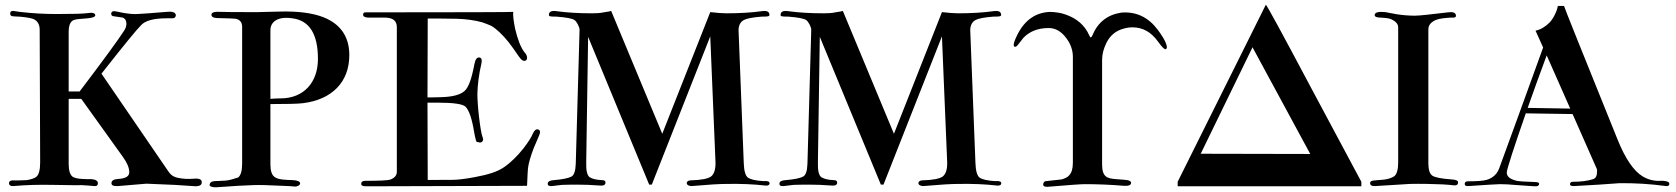

<svg xmlns="http://www.w3.org/2000/svg" viewBox="-20 -783 7053 808"><path d="M829 -17C829 -28 818 -33 796 -31C772 -29 749 -30 727 -35C711 -38 698 -47 689 -61L407 -473C503 -595 558 -662 572 -675C589 -696 626 -706 682 -706H708C715 -707 719 -711 720 -718C720 -730 708 -736 680 -733C621 -728 581 -725 558 -724C541 -723 521 -725 498 -729C475 -734 463 -736 460 -736C452 -736 448 -732 448 -725C448 -720 451 -716 456 -715L496 -709C507 -705 512 -696 512 -682C512 -672 508 -662 501 -652C478 -616 416 -531 315 -398H269V-650C269 -672 274 -687 284 -695C289 -699 299 -702 314 -703L349 -706C370 -708 381 -712 381 -719C380 -728 370 -731 350 -728C330 -725 286 -724 217 -724C165 -724 114 -727 63 -733L36 -737C27 -737 23 -734 23 -727C22 -718 28 -714 40 -714C75 -713 101 -709 118 -704C137 -697 147 -681 147 -658L149 -100C149 -69 144 -48 133 -39C124 -32 110 -28 93 -25C69 -24 49 -23 33 -24C23 -23 18 -20 18 -13C17 -4 25 1 37 0C91 -5 146 -6 201 -5C267 -4 308 -3 323 -4C344 -3 362 -1 377 0C387 1 392 -3 392 -12C392 -21 384 -27 367 -29C353 -29 339 -29 325 -30C307 -31 294 -34 286 -39C275 -47 269 -65 269 -93V-367H322L497 -123C515 -98 524 -77 524 -58C524 -41 509 -32 478 -30C459 -29 449 -23 449 -12C449 -3 457 1 477 0L596 -10C686 -7 756 -3 806 1C822 0 830 -6 829 -17Z M1450 -551C1450 -616 1424 -665 1371 -696C1334 -718 1281 -731 1212 -734C1196 -735 1173 -735 1144 -734C1105 -733 1078 -732 1064 -732C977 -732 926 -732 912 -733C884 -735 870 -731 870 -722C869 -713 877 -708 892 -707C941 -706 967 -705 972 -704C990 -700 999 -689 999 -670V-95C999 -64 993 -44 982 -36C961 -29 943 -24 930 -23C911 -22 896 -21 885 -21C870 -20 863 -15 862 -5C862 3 877 6 892 5C959 0 1010 -3 1046 -4C1069 -5 1110 -4 1169 -1C1196 0 1213 1 1220 2C1231 3 1243 -4 1243 -11C1243 -19 1233 -24 1212 -25C1185 -26 1152 -26 1136 -38C1124 -46 1118 -64 1118 -91V-345C1188 -345 1234 -346 1257 -349C1374 -364 1450 -435 1450 -551ZM1318 -535C1318 -436 1258 -369 1161 -369C1145 -369 1131 -368 1118 -367V-656C1118 -692 1150 -715 1210 -706C1282 -697 1318 -640 1318 -535Z M2248 -211C2255 -226 2254 -235 2245 -238C2236 -241 2229 -235 2222 -220C2216 -205 2203 -185 2184 -160C2158 -127 2130 -99 2099 -78C2074 -61 2035 -48 1980 -38C1939 -30 1905 -26 1880 -26C1803 -26 1769 -26 1780 -25L1779 -351H1823C1889 -351 1928 -345 1939 -334C1954 -319 1966 -284 1975 -229C1980 -201 1984 -187 1986 -186C1994 -184 1999 -183 2001 -183C2014 -186 2016 -195 2009 -212C2006 -221 2001 -247 1996 -290C1991 -333 1989 -366 1989 -389C1990 -426 1995 -469 2006 -516C2009 -531 2007 -539 1998 -541C1987 -543 1980 -533 1976 -511C1965 -452 1952 -416 1936 -401C1918 -384 1884 -375 1833 -374C1804 -373 1786 -373 1779 -373L1780 -705C1814 -705 1855 -705 1902 -704C1941 -703 1977 -698 2010 -689C2024 -684 2037 -679 2048 -674C2071 -660 2095 -637 2120 -606C2132 -591 2146 -571 2163 -546C2174 -530 2183 -524 2192 -528C2196 -530 2198 -534 2198 -540C2198 -547 2195 -555 2188 -562C2172 -582 2159 -615 2148 -661C2141 -696 2138 -720 2140 -733C2141 -732 1934 -731 1520 -731C1512 -732 1508 -728 1508 -721C1508 -714 1515 -710 1528 -709C1528 -709 1551 -709 1598 -709C1633 -709 1650 -696 1650 -669V-60C1650 -45 1641 -34 1622 -27C1613 -24 1578 -22 1517 -22C1506 -22 1500 -18 1500 -9C1500 -2 1507 1 1521 1L2198 -1C2200 -45 2201 -70 2202 -76C2205 -98 2213 -125 2225 -157L2248 -211Z M3218 -15C3217 -18 3213 -20 3207 -21H3190C3159 -23 3138 -28 3127 -36C3117 -44 3111 -64 3110 -97L3088 -658C3089 -678 3097 -692 3111 -699C3122 -705 3147 -710 3185 -713C3194 -713 3202 -713 3210 -714C3216 -715 3219 -717 3218 -722C3217 -734 3207 -739 3186 -736C3143 -730 3093 -727 3036 -727C3019 -727 2996 -729 2969 -732L2767 -220L2552 -737C2551 -736 2540 -734 2520 -731C2507 -728 2491 -727 2472 -727C2415 -727 2365 -730 2322 -736C2301 -739 2291 -734 2290 -722C2289 -717 2292 -715 2297 -714C2306 -713 2314 -713 2322 -713C2363 -710 2388 -705 2397 -699C2406 -694 2419 -670 2419 -658L2403 -94C2402 -64 2396 -46 2385 -40C2372 -33 2347 -28 2311 -25C2294 -24 2285 -19 2285 -10C2285 -2 2291 1 2303 0L2345 -5C2374 -6 2395 -6 2408 -6C2437 -6 2471 -5 2508 -2C2520 -1 2529 -6 2528 -15C2528 -22 2523 -25 2513 -25C2490 -26 2473 -30 2462 -37C2451 -44 2446 -65 2447 -100L2455 -628L2712 -6H2723L2969 -630L2991 -101C2992 -70 2985 -50 2972 -40C2959 -31 2931 -25 2886 -24C2876 -23 2871 -20 2870 -13C2870 -5 2878 0 2891 0C2959 -6 3008 -9 3038 -9C3096 -10 3151 -8 3202 -2C3214 -1 3221 -7 3218 -15Z M4193 -15C4192 -18 4188 -20 4182 -21H4165C4134 -23 4113 -28 4102 -36C4092 -44 4086 -64 4085 -97L4063 -658C4064 -678 4072 -692 4086 -699C4097 -705 4122 -710 4160 -713C4169 -713 4177 -713 4185 -714C4191 -715 4194 -717 4193 -722C4192 -734 4182 -739 4161 -736C4118 -730 4068 -727 4011 -727C3994 -727 3971 -729 3944 -732L3742 -220L3527 -737C3526 -736 3515 -734 3495 -731C3482 -728 3466 -727 3447 -727C3390 -727 3340 -730 3297 -736C3276 -739 3266 -734 3265 -722C3264 -717 3267 -715 3272 -714C3281 -713 3289 -713 3297 -713C3338 -710 3363 -705 3372 -699C3381 -694 3394 -670 3394 -658L3378 -94C3377 -64 3371 -46 3360 -40C3347 -33 3322 -28 3286 -25C3269 -24 3260 -19 3260 -10C3260 -2 3266 1 3278 0L3320 -5C3349 -6 3370 -6 3383 -6C3412 -6 3446 -5 3483 -2C3495 -1 3504 -6 3503 -15C3503 -22 3498 -25 3488 -25C3465 -26 3448 -30 3437 -37C3426 -44 3421 -65 3422 -100L3430 -628L3687 -6H3698L3944 -630L3966 -101C3967 -70 3960 -50 3947 -40C3934 -31 3906 -25 3861 -24C3851 -23 3846 -20 3845 -13C3845 -5 3853 0 3866 0C3934 -6 3983 -9 4013 -9C4071 -10 4126 -8 4177 -2C4189 -1 4196 -7 4193 -15Z M4887 -600C4881 -616 4869 -635 4852 -658C4812 -711 4761 -735 4699 -730C4640 -721 4600 -689 4577 -634C4575 -629 4573 -626 4570 -626C4568 -626 4566 -629 4564 -634C4545 -677 4511 -706 4464 -722C4445 -729 4423 -732 4400 -733C4340 -731 4294 -700 4263 -640C4252 -618 4246 -603 4246 -594C4246 -589 4248 -587 4251 -586C4255 -585 4260 -589 4265 -596L4287 -624C4313 -651 4348 -665 4393 -665C4422 -665 4446 -651 4467 -623C4486 -598 4495 -571 4495 -544V-98C4495 -45 4471 -35 4448 -28C4447 -28 4438 -27 4421 -25L4384 -21C4375 -21 4371 -16 4370 -7C4370 1 4377 4 4390 3C4475 -4 4527 -8 4545 -8C4597 -8 4652 -6 4711 -1C4730 0 4739 -4 4740 -13C4740 -19 4735 -23 4724 -25C4720 -26 4705 -27 4678 -29C4641 -32 4618 -36 4618 -91V-530C4618 -554 4624 -577 4635 -600C4650 -632 4674 -653 4707 -662C4720 -666 4733 -668 4746 -668C4789 -668 4825 -648 4854 -607C4870 -585 4880 -575 4885 -576C4892 -578 4892 -586 4887 -600Z M5709 -18 5502 -405C5375 -644 5310 -764 5307 -763L4936 -18V1H5709ZM5033 -136 5251 -584 5494 -135Z M6116 -16C6116 -23 6107 -27 6088 -28C6047 -31 6021 -36 6009 -43C5997 -50 5991 -68 5991 -96V-660C5991 -674 5999 -686 6014 -695C6026 -702 6045 -706 6072 -708C6081 -709 6090 -709 6099 -709C6105 -710 6108 -713 6107 -718C6106 -730 6094 -734 6073 -731C5998 -722 5952 -717 5935 -717C5910 -717 5884 -719 5858 -723L5810 -732C5781 -735 5766 -731 5765 -720C5765 -713 5773 -709 5788 -709C5810 -708 5826 -706 5835 -702C5854 -693 5864 -682 5864 -668V-100C5864 -69 5858 -49 5847 -41C5836 -34 5822 -29 5803 -27C5767 -23 5746 -26 5746 -13C5745 -4 5753 1 5768 0L5914 -9C5958 -10 6004 -9 6052 -7C6073 -6 6089 -4 6099 -3C6110 -2 6116 -6 6116 -16Z M6999 -18C6991 -21 6980 -23 6965 -22C6940 -21 6916 -27 6894 -40C6855 -63 6819 -116 6786 -199C6636 -570 6561 -757 6562 -758H6536C6533 -741 6526 -725 6516 -708C6512 -701 6507 -695 6502 -689C6483 -670 6463 -658 6442 -654L6474 -583C6400 -379 6339 -210 6290 -77C6281 -51 6263 -34 6236 -26C6222 -22 6196 -20 6157 -20C6148 -20 6144 -16 6144 -9C6144 -2 6149 1 6160 0C6236 -5 6280 -8 6292 -8C6309 -8 6334 -7 6365 -4L6438 1C6449 2 6456 -1 6457 -8C6458 -14 6452 -17 6438 -17C6399 -18 6374 -20 6363 -22C6334 -29 6320 -41 6321 -58C6323 -76 6350 -159 6401 -306L6598 -303L6700 -72C6701 -69 6701 -65 6701 -61C6701 -43 6695 -32 6684 -29C6663 -22 6634 -18 6599 -18C6591 -18 6587 -14 6587 -7C6587 -2 6593 0 6604 0C6681 -4 6745 -8 6794 -12C6859 -13 6925 -9 6991 0C7000 1 7005 -2 7005 -9C7005 -13 7003 -16 6999 -18ZM6409 -329C6434 -399 6460 -473 6489 -550L6588 -326Z"/></svg>

Font: GFS Fleischman
Style: Regular
Weight: 400
Designer: George Matthiopoulos
Foundry: George Matthiopoulos
Version: Version 1.0